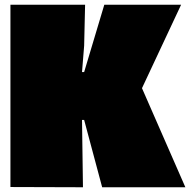

<svg xmlns="http://www.w3.org/2000/svg" viewBox="-20 -790 816 810"><path d="M330 0 24 -1V-770H339L335 -597L326 -486H335L420 -770H744L579 -418L762 0H411L335 -284H326Z"/></svg>

Font: Gasoek One
Style: Regular
Weight: 400
Designer: Jiashuo Zhang
Foundry: JAMO
Version: Version 1.000; ttfautohint (v1.8.4.7-5d5b);gftools[0.9.29]